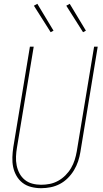

<svg xmlns="http://www.w3.org/2000/svg" viewBox="-20 -980 540 1008"><path d="M195 8Q169 8 143.5 1.5Q118 -5 98.5 -20Q79 -35 66.5 -57Q54 -79 49 -103.5Q44 -128 45 -155Q46 -182 50 -208L137 -735H157L69 -205Q65 -182 64 -158Q63 -134 67.5 -111.5Q72 -89 82.5 -69.5Q93 -50 110 -36Q127 -22 149.5 -16Q172 -10 196 -10Q219 -10 241.5 -14.5Q264 -19 285 -30.5Q306 -42 323.5 -59.5Q341 -77 353 -97.5Q365 -118 372 -140Q379 -162 383 -185L474 -735H493L402 -182Q398 -157 390 -133Q382 -109 368.5 -86.5Q355 -64 336 -45Q317 -26 294 -14Q271 -2 246 3Q221 8 196 8Q196 8 195.5 8Q195 8 195 8ZM416 -811 328 -950 346 -960 431 -819ZM246 -811 158 -950 176 -960 261 -819Z"/></svg>

Font: Iosevka Curly Thin Oblique
Style: Regular
Weight: 100
Italic angle: -9°
Monospace: yes
Designer: Belleve Invis
Foundry: Belleve Invis
Version: Version 11.1.0; ttfautohint (v1.8.3)